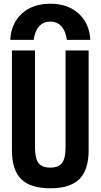

<svg xmlns="http://www.w3.org/2000/svg" viewBox="-20 -1001 540 1031"><path d="M250 -981Q344 -981 402 -928.5Q460 -876 465 -787H339Q333 -834 310 -859.5Q287 -885 250 -885Q213 -885 190 -859.5Q167 -834 161 -787H35Q40 -876 98 -928.5Q156 -981 250 -981ZM250 10Q143 10 93.5 -39.5Q44 -89 44 -195V-730H168V-208Q168 -150 187 -125.5Q206 -101 250 -101Q294 -101 313 -125.5Q332 -150 332 -208V-730H456V-195Q456 -89 406.5 -39.5Q357 10 250 10Z"/></svg>

Font: M PLUS Code Latin SemiBold
Style: Regular
Weight: 600
Designer: Coji Morishita
Foundry: UNDERFOREST DESIGN
Version: Version 1.002; ttfautohint (v1.8.3)